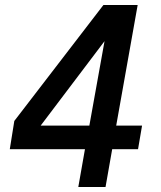

<svg xmlns="http://www.w3.org/2000/svg" viewBox="-20 -745 640 765"><path d="M318.5 -150.5H19L37 -263L392 -725H528.5L443 -244.5H546L530 -150.5H427L400.5 0H292ZM336 -244.5 396.5 -581 142 -244.5Z"/></svg>

Font: JuliaMono SemiBoldItalic
Style: Regular
Weight: 600
Italic angle: -9°
Monospace: yes
Designer: cormullion
Foundry: corm
Version: Version 0.049; ttfautohint (v1.8.4)